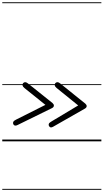

<svg xmlns="http://www.w3.org/2000/svg" viewBox="-25 -1250 916 1698"><path d="M129.5 -144Q118 -138.5 110 -139.2Q102 -140 97.5 -145Q93 -150 91 -156Q89 -167.5 93.8 -175Q98.5 -182.5 117 -192L376.5 -322.5L190.5 -472Q176.5 -483.5 174.2 -494.5Q172 -505.5 179.5 -515Q188 -523.5 198.5 -523.2Q209 -523 223 -511.5L439.5 -338.5Q446 -332.5 448.8 -327.2Q451.5 -322 451.5 -316.5Q451.5 -309.5 447.2 -303.8Q443 -298 435 -294ZM444.5 -129Q433 -122.5 425 -123.2Q417 -124 412.5 -129.5Q408 -135 406 -141Q404 -152.5 408.8 -159.2Q413.5 -166 432 -177L666.5 -317.5L475.5 -472Q461.5 -483.5 459.2 -494.5Q457 -505.5 464.5 -515Q473 -523.5 483.5 -523.2Q494 -523 508 -511.5L729.5 -333.5Q736 -327.5 738.8 -322.2Q741.5 -317 741.5 -311.5Q741.5 -304.5 737.2 -299Q733 -293.5 725 -289ZM129.5 -144Q118 -138.5 110 -139.2Q102 -140 97.5 -145Q93 -150 91 -156Q89 -167.5 93.8 -175Q98.5 -182.5 117 -192L376.5 -322.5L190.5 -472Q176.5 -483.5 174.2 -494.5Q172 -505.5 179.5 -515Q188 -523.5 198.5 -523.2Q209 -523 223 -511.5L439.5 -338.5Q446 -332.5 448.8 -327.2Q451.5 -322 451.5 -316.5Q451.5 -309.5 447.2 -303.8Q443 -298 435 -294ZM444.5 -129Q433 -122.5 425 -123.2Q417 -124 412.5 -129.5Q408 -135 406 -141Q404 -152.5 408.8 -159.2Q413.5 -166 432 -177L666.5 -317.5L475.5 -472Q461.5 -483.5 459.2 -494.5Q457 -505.5 464.5 -515Q473 -523.5 483.5 -523.2Q494 -523 508 -511.5L729.5 -333.5Q736 -327.5 738.8 -322.2Q741.5 -317 741.5 -311.5Q741.5 -304.5 737.2 -299Q733 -293.5 725 -289ZM-5 420.5H871.5V428.5H-5ZM-5 -16H871.5V0H-5ZM-5 -505.5H871.5V-497.5H-5ZM-5 -1230H871.5V-1222H-5Z"/></svg>

Font: Edu VIC WA NT Pre Guide
Style: Regular
Weight: 400
Designer: Tina and Corey Anderson, Eben Sorkin, Mirko Velimirovic
Foundry: Google for Education
Version: Version 1.000